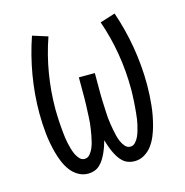

<svg xmlns="http://www.w3.org/2000/svg" viewBox="-85 -608 671 696"><g transform="rotate(-15 250.0 -260.0)"><path d="M163 8Q143 8 126 -2Q109 -12 97.5 -27.5Q86 -43 78.5 -61Q71 -79 66 -97.5Q61 -116 57.5 -134.5Q54 -153 52 -172.5Q50 -192 49 -211Q48 -230 48 -249Q48 -320 60 -390.5Q72 -461 95 -528L152 -510Q130 -447 119 -381Q108 -315 108 -248Q108 -237 108.5 -226Q109 -215 109.5 -204Q110 -193 111 -182Q112 -171 113 -160Q114 -149 115.5 -138Q117 -127 119.5 -116.5Q122 -106 125 -95.5Q128 -85 132.5 -75Q137 -65 145 -56Q153 -47 164 -47Q176 -47 184 -56.5Q192 -66 196.5 -76.5Q201 -87 204 -98.5Q207 -110 209 -121.5Q211 -133 213 -144.5Q215 -156 216 -167.5Q217 -179 217.5 -190.5Q218 -202 218.5 -213.5Q219 -225 219.5 -236.5Q220 -248 220 -260V-338H280V-260Q280 -248 280.5 -236.5Q281 -225 281.5 -213.5Q282 -202 282.5 -190.5Q283 -179 284 -167.5Q285 -156 287 -144.5Q289 -133 291 -121.5Q293 -110 296 -98.5Q299 -87 303.5 -76.5Q308 -66 316 -56.5Q324 -47 336 -47Q347 -47 355 -56Q363 -65 367.5 -75Q372 -85 375 -95.5Q378 -106 380.5 -116.5Q383 -127 384.5 -138Q386 -149 387 -160Q388 -171 389 -182Q390 -193 390.5 -204Q391 -215 391.5 -226Q392 -237 392 -248Q392 -315 381 -381Q370 -447 348 -510L405 -528Q428 -461 440 -390.5Q452 -320 452 -249Q452 -230 451 -211Q450 -192 448 -172.5Q446 -153 442.5 -134.5Q439 -116 434 -97.5Q429 -79 421.5 -61Q414 -43 402.5 -27.5Q391 -12 374 -2Q357 8 337 8Q325 8 313.5 4Q302 0 293 -8.5Q284 -17 277.5 -27.5Q271 -38 266 -49Q261 -60 257 -71.5Q253 -83 250 -94Q247 -83 243 -71.5Q239 -60 234 -49Q229 -38 222.5 -27.5Q216 -17 207 -8.5Q198 0 186.5 4Q175 8 163 8Z"/></g></svg>

Font: Iosevka SS18 Light
Style: Regular
Weight: 300
Monospace: yes
Designer: Belleve Invis
Foundry: Belleve Invis
Version: Version 25.1.1; ttfautohint (v1.8.4)